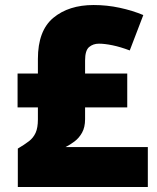

<svg xmlns="http://www.w3.org/2000/svg" viewBox="-20 -745 626 765"><path d="M353 -725Q406 -725 457 -714Q508 -703 551 -685L497 -544Q460 -558 428.5 -564.5Q397 -571 374 -571Q351 -571 335 -557.5Q319 -544 319 -504V-452H487V-317H319V-270Q319 -238 307 -216.5Q295 -195 277 -181.5Q259 -168 241 -159H569V0H51V-153Q78 -169 95.5 -182.5Q113 -196 122 -216Q131 -236 131 -269V-317H50V-452H131V-510Q131 -623 192.5 -674Q254 -725 353 -725Z"/></svg>

Font: Noto Sans Ethiopic Black
Style: Regular
Weight: 900
Designer: Monotype Design Team
Foundry: Monotype Imaging Inc.
Version: Version 2.102; ttfautohint (v1.8.4.7-5d5b)